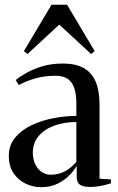

<svg xmlns="http://www.w3.org/2000/svg" viewBox="-20 -787 503 816"><path d="M155 8.5Q120 8.5 88.8 -6.5Q57.5 -21.5 37.5 -51Q17.5 -80.5 17.5 -124.5Q17.5 -170.5 45 -203Q72.5 -235.5 116 -255.8Q159.5 -276 209.5 -285.2Q259.5 -294.5 304.5 -294.5V-348.5Q304.5 -382.5 296.8 -409Q289 -435.5 270 -450.2Q251 -465 216 -465Q168 -465 128.2 -453.2Q88.5 -441.5 60 -425.5L46.5 -446.5Q65 -462 94.2 -478.2Q123.5 -494.5 162 -505.8Q200.5 -517 247 -517Q302 -517 336.2 -497.5Q370.5 -478 386.8 -439.2Q403 -400.5 403 -342V-27.5L451.5 -24.5V-8Q441 -4.5 427 -1Q413 2.5 396.5 5Q380 7.5 361.5 7.5Q335 7.5 320.5 -1.5Q306 -10.5 306 -34.5V-83Q297.5 -65.5 277 -44Q256.5 -22.5 226 -7Q195.5 8.5 155 8.5ZM194.5 -44.5Q229 -44.5 255.8 -58.8Q282.5 -73 304.5 -99V-268.5Q253 -268.5 211 -253.2Q169 -238 144.2 -208.8Q119.5 -179.5 119.5 -138Q119.5 -110.5 129.8 -89.2Q140 -68 157.2 -56.2Q174.5 -44.5 194.5 -44.5ZM97 -557.5 81.5 -569.5 199 -767H265L382.5 -569.5L367 -557.5L232 -682.5Z"/></svg>

Font: Merriweather 144pt
Style: Regular
Weight: 400
Version: Version 2.100